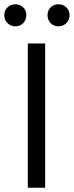

<svg xmlns="http://www.w3.org/2000/svg" viewBox="-47 -877 345 897"><path d="M164 0H83V-674H164ZM263 -842.5Q278 -828 278 -806Q278 -784 263 -769Q248 -754 226 -754Q204 -754 189.5 -769Q175 -784 175 -806Q175 -828 189.5 -842.5Q204 -857 226 -857Q248 -857 263 -842.5ZM61.5 -842.5Q76 -828 76 -806Q76 -784 61.5 -769Q47 -754 25 -754Q3 -754 -12 -769Q-27 -784 -27 -806Q-27 -828 -12 -842.5Q3 -857 25 -857Q47 -857 61.5 -842.5Z"/></svg>

Font: Hind Siliguri
Style: Regular
Weight: 400
Designer: Jyotish Sonowal
Foundry: Indian Type Foundry
Version: Version 1.000;PS 1.0;hotconv 1.0.86;makeotf.lib2.5.63406; tt